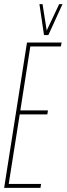

<svg xmlns="http://www.w3.org/2000/svg" viewBox="-21 -905 321 925"><path d="M-1 0 109 -700H276L272 -681H125L77 -373H210L207 -354H74L21 -19H177L174 0ZM280 -885 212 -736H191L169 -885H184L204 -758L264 -885Z"/></svg>

Font: Georama ExtraCondensed Thin
Style: Italic
Weight: 100
Width: 2
Italic angle: -9°
Designer: Jean-Baptiste Levee
Foundry: Production Type
Version: Version 1.001